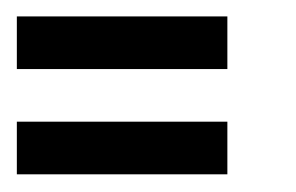

<svg xmlns="http://www.w3.org/2000/svg" viewBox="-20 -332 352 228"><path d="M0 -125V-187.5H62.5V-125ZM62.5 -125V-187.5H125V-125ZM125 -125V-187.5H187.5V-125ZM187.5 -125V-187.5H250V-125ZM0 -250V-312.5H62.5V-250ZM62.5 -250V-312.5H125V-250ZM125 -250V-312.5H187.5V-250ZM187.5 -250V-312.5H250V-250Z"/></svg>

Font: AprilSans
Style: Regular
Weight: 400
Designer: typesprite
Version: Version 1.001;PS 001.001;hotconv 1.0.88;makeotf.lib2.5.64775